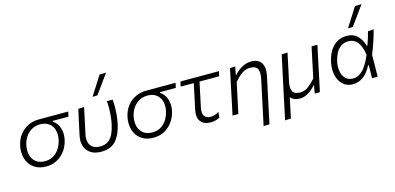

<svg xmlns="http://www.w3.org/2000/svg" viewBox="-83 -1324 4215 2050"><g transform="rotate(-15 2024.0 -298.5)"><path d="M273.5 10.5Q209 10.5 163.2 -13.2Q117.5 -37 90.5 -77.2Q63.5 -117.5 55.8 -168.5Q48 -219.5 59 -274Q73.5 -343.5 111.8 -393Q150 -442.5 204.5 -469Q259 -495.5 322.5 -495.5H649.5L638 -442H463L461.5 -434.5Q511.5 -402 530.5 -342.2Q549.5 -282.5 535 -215.5Q520.5 -148.5 483.8 -97.8Q447 -47 393.2 -18.2Q339.5 10.5 273.5 10.5ZM276 -47.5Q329 -47.5 369.2 -72Q409.5 -96.5 435.5 -138Q461.5 -179.5 472.5 -230Q485 -287.5 471.8 -335.5Q458.5 -383.5 421 -412.5Q383.5 -441.5 323 -441.5Q270.5 -441.5 229.5 -418Q188.5 -394.5 161.8 -354.5Q135 -314.5 124.5 -265Q112.5 -207.5 124.8 -158Q137 -108.5 174.5 -78Q212 -47.5 276 -47.5Z M880.5 10.5Q809.5 10.5 764.5 -19.5Q719.5 -49.5 702.8 -100.5Q686 -151.5 700 -215Q709 -255 716 -290Q728.5 -347 739 -395.5Q749.5 -444 761 -495.5L825.5 -498Q807 -410.5 791 -336Q775 -261.5 764 -211Q754.5 -167 763.2 -129.5Q772 -92 801.5 -69.5Q831 -47 884.5 -47Q940 -47 975 -73Q1010 -99 1030.5 -143.8Q1051 -188.5 1062.5 -244Q1070.5 -280 1075 -325.8Q1079.5 -371.5 1080.2 -416.2Q1081 -461 1076.5 -495.5H1140.5Q1144.5 -460.5 1144.2 -415.5Q1144 -370.5 1139.2 -323Q1134.5 -275.5 1126 -234Q1101.5 -118.5 1045.2 -54Q989 10.5 880.5 10.5ZM941 -580Q975.5 -633.5 1008.8 -686Q1042 -738.5 1075 -790.5L1147.5 -792.5Q1109 -739 1071 -686.5Q1033 -634 995 -581.5Z M1460 10.5Q1395.5 10.5 1349.8 -13.2Q1304 -37 1277 -77.2Q1250 -117.5 1242.2 -168.5Q1234.5 -219.5 1245.5 -274Q1260 -343.5 1298.2 -393Q1336.5 -442.5 1391 -469Q1445.5 -495.5 1509 -495.5H1836L1824.5 -442H1649.5L1648 -434.5Q1698 -402 1717 -342.2Q1736 -282.5 1721.5 -215.5Q1707 -148.5 1670.2 -97.8Q1633.5 -47 1579.8 -18.2Q1526 10.5 1460 10.5ZM1462.5 -47.5Q1515.5 -47.5 1555.8 -72Q1596 -96.5 1622 -138Q1648 -179.5 1659 -230Q1671.5 -287.5 1658.2 -335.5Q1645 -383.5 1607.5 -412.5Q1570 -441.5 1509.5 -441.5Q1457 -441.5 1416 -418Q1375 -394.5 1348.2 -354.5Q1321.5 -314.5 1311 -265Q1299 -207.5 1311.2 -158Q1323.5 -108.5 1361 -78Q1398.5 -47.5 1462.5 -47.5Z M2091 10.5Q2017 10.5 1981.5 -34.8Q1946 -80 1964 -164.5Q1981 -244.5 1996 -314Q2011 -383.5 2023 -442H1878.5L1890 -495.5H2315.5L2304 -442H2086.5Q2072 -374 2057.8 -306.5Q2043.5 -239 2029 -171.5Q2015 -105.5 2037 -76.5Q2059 -47.5 2106.5 -47.5Q2153.5 -47.5 2197 -77.5L2191.5 -15Q2176 -5 2148 2.8Q2120 10.5 2091 10.5Z M2624.5 194.5Q2635.5 144 2649 80Q2662.5 16 2678 -55Q2691 -116 2704.2 -178.8Q2717.5 -241.5 2730.5 -302.5Q2745 -370.5 2726.2 -407.5Q2707.5 -444.5 2646.5 -444.5Q2593 -444.5 2550.5 -413Q2508 -381.5 2469 -336L2444 -218Q2431 -158 2420 -106.8Q2409 -55.5 2397.5 0H2333Q2345 -56 2356 -107.5Q2367 -159 2379.5 -219.5L2390 -269.5Q2400 -316.5 2412.2 -374.5Q2424.5 -432.5 2438 -495.5L2496.5 -499.5L2479 -410.5H2486.5Q2503.5 -431 2531.2 -453.2Q2559 -475.5 2595 -491Q2631 -506.5 2672.5 -506.5Q2753 -506.5 2784.8 -455Q2816.5 -403.5 2797.5 -313Q2786.5 -261 2777.2 -217.5Q2768 -174 2760.5 -140.5L2742.5 -56.5Q2729 7 2716 68.5Q2703 130 2690 192Z M2861.5 194.5Q2873.5 139.5 2884.8 86.8Q2896 34 2909 -27.5L2961 -271Q2975 -334.5 2986.2 -387.5Q2997.5 -440.5 3009.5 -495.5L3074 -498Q3062.5 -443 3051 -389.2Q3039.5 -335.5 3027 -276.5L3009 -192.5Q2994.5 -124.5 3013.8 -87.8Q3033 -51 3096.5 -51Q3146 -51 3187.5 -82.5Q3229 -114 3268 -159L3293 -276Q3305.5 -335.5 3316.5 -387.8Q3327.5 -440 3339.5 -495.5H3404Q3392 -439.5 3380.8 -386.8Q3369.5 -334 3356 -271L3331 -151.5Q3324 -119 3315.8 -80.5Q3307.5 -42 3298.5 0H3241.5Q3245.5 -21.5 3249.2 -42.8Q3253 -64 3257 -86H3250Q3233.5 -65 3207.5 -42.8Q3181.5 -20.5 3148 -5Q3114.5 10.5 3077 10.5Q3006 10.5 2974.5 -31.5L2973 -25Q2960.5 33.5 2949.5 84.8Q2938.5 136 2927 192Z M3664.5 10Q3611.5 10 3574.2 -14.2Q3537 -38.5 3515.8 -79.5Q3494.5 -120.5 3489.8 -172Q3485 -223.5 3496.5 -278Q3510.5 -345 3541 -396.5Q3571.5 -448 3618.5 -477.2Q3665.5 -506.5 3729.5 -506.5Q3799 -506.5 3843.5 -465.8Q3888 -425 3910 -349.5H3918Q3934 -393 3944.2 -428.8Q3954.5 -464.5 3963 -495.5L4026.5 -499.5Q4010.5 -435 3987.5 -368Q3964.5 -301 3940 -239.5Q3938.5 -119.5 3937.5 0H3875.5Q3876 -37 3876.2 -73Q3876.5 -109 3877 -143.5H3870Q3829 -64.5 3777.2 -27.2Q3725.5 10 3664.5 10ZM3680.5 -49Q3740 -49 3789.2 -99.2Q3838.5 -149.5 3883.5 -257Q3866.5 -360 3829.2 -403.2Q3792 -446.5 3732.5 -446.5Q3683 -446.5 3648.5 -422Q3614 -397.5 3593 -357.5Q3572 -317.5 3562 -271.5Q3549.5 -215 3558 -164Q3566.5 -113 3596.8 -81Q3627 -49 3680.5 -49ZM3764.5 -580Q3799 -633.5 3832.2 -686Q3865.5 -738.5 3898.5 -790.5L3971 -792.5Q3932.5 -739 3894.5 -686.5Q3856.5 -634 3818.5 -581.5Z"/></g></svg>

Font: Commissioner Light
Style: Italic
Weight: 300
Italic angle: -12°
Designer: Kostas Bartsokas
Foundry: Kostas Bartsokas
Version: Version 1.000; ttfautohint (v1.8.3)